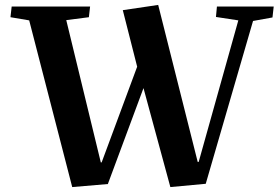

<svg xmlns="http://www.w3.org/2000/svg" viewBox="-20 -740 1119 771"><path d="M615.2 -720.2 773.9 -89.8H777.8L937 -658.2L847.2 -671.9L851.1 -713.9H1079.1L1074.2 -669.9L996.1 -655.8L806.2 -2L664.1 11.2L556.2 -386.2L413.1 -1L270 11.2L97.2 -658.2L22 -670.9L26.9 -713.9H341.8L336.9 -670.9L246.1 -659.2L384.8 -87.9H388.2L530.8 -472.2L473.1 -699.2Z"/></svg>

Font: Literata SemiBold
Style: Italic
Weight: 650
Italic angle: -2.39999°
Designer: Latin by Veronika Burian and Jose Scaglione. Greek by Irene Vlachou. Cyrillic by Vera Evstafieva
Foundry: TypeTogether
Version: Version 3.021